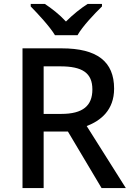

<svg xmlns="http://www.w3.org/2000/svg" viewBox="-20 -961 673 981"><path d="M261 -781H376C401 -826 463 -891 501 -928V-941H428C393 -919 353 -887 317 -851C284 -887 244 -918 209 -941H137V-928C174 -890 234 -826 261 -781ZM295 -714H95V0H203V-289H327L499 0H623L423 -317C494 -344 563 -398 563 -508C563 -646 477 -714 295 -714ZM288 -622C400 -622 452 -589 452 -504C452 -421 404 -379 293 -379H203V-622Z"/></svg>

Font: Noto Sans Hanifi Rohingya Medium
Style: Regular
Weight: 500
Designer: Monotype Design Team and DaltonMaag
Foundry: Google LLC
Version: Version 2.102